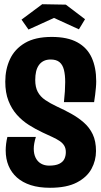

<svg xmlns="http://www.w3.org/2000/svg" viewBox="-20 -880 481 910"><path d="M217 10Q165 10 126 -2.5Q87 -15 60.5 -38.5Q34 -62 20.5 -94.5Q7 -127 7 -167Q7 -182 9 -198.5Q11 -215 15 -231H150Q145 -215 142.5 -201Q140 -187 140 -175Q140 -150 149 -132Q158 -114 174.5 -104.5Q191 -95 213 -95Q243 -95 260.5 -103.5Q278 -112 285 -126.5Q292 -141 292 -159Q292 -177 284.5 -189.5Q277 -202 263 -211.5Q249 -221 228.5 -230.5Q208 -240 182 -252Q148 -268 116.5 -288Q85 -308 60 -336Q35 -364 20 -402.5Q5 -441 5 -493Q5 -552 27.5 -600Q50 -648 98.5 -676.5Q147 -705 225 -705Q300 -705 346.5 -679.5Q393 -654 414.5 -607Q436 -560 436 -495Q436 -480 434.5 -464Q433 -448 431 -431Q429 -414 426 -396H283Q286 -423 287.5 -447Q289 -471 289 -491Q289 -525 283 -549Q277 -573 262 -585.5Q247 -598 220 -598Q201 -598 187 -591Q173 -584 164 -571Q155 -558 151 -540.5Q147 -523 147 -501Q147 -467 159 -444.5Q171 -422 194.5 -406Q218 -390 250 -375Q285 -359 317.5 -341Q350 -323 377 -299.5Q404 -276 419.5 -243.5Q435 -211 435 -164Q435 -119 413.5 -79.5Q392 -40 344 -15Q296 10 217 10ZM354 -741 236 -795 115 -740 82 -787 180 -860 292 -858 383 -789Z"/></svg>

Font: Truculenta Black
Style: Regular
Weight: 900
Version: Version 1.002